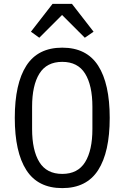

<svg xmlns="http://www.w3.org/2000/svg" viewBox="-20 -955 640 987"><path d="M56 -349Q56 -525 115.5 -617.5Q175 -710 300 -710Q425 -710 484.5 -617.5Q544 -525 544 -349Q544 -173 484.5 -80.5Q425 12 300 12Q175 12 115.5 -80.5Q56 -173 56 -349ZM455 -292V-406Q455 -516 417.5 -576.5Q380 -637 300 -637Q220 -637 182.5 -576.5Q145 -516 145 -406V-292Q145 -182 182.5 -121.5Q220 -61 300 -61Q380 -61 417.5 -121.5Q455 -182 455 -292ZM350 -935 461 -792 416 -761 299 -878 182 -761 139 -792 250 -935Z"/></svg>

Font: iA Writer Quattro V
Style: Regular
Weight: 400
Designer: Mike Abbink, Paul van der Laan, Pieter van Rosmalen, Oliver Reichenstein
Foundry: Information Architects Inc.
Version: Version 2.000